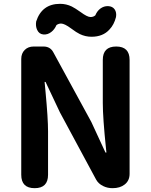

<svg xmlns="http://www.w3.org/2000/svg" viewBox="-20 -983 789 1003"><path d="M161 0Q91 0 91 -70V-675Q91 -704 109 -722Q127 -740 156 -740H166H207Q243 -740 259 -709L457 -346L531 -186H536Q535 -192 534 -204Q517 -368 517 -445V-670Q517 -740 587 -740Q657 -740 657 -670V-75Q657 -39 631 -19Q607 0 568 0Q541 0 519 -11Q494 -23 482 -45L293 -396L218 -555H213Q214 -538 218 -502Q231 -364 231 -297V-70Q231 0 161 0ZM458 -791Q426 -791 397 -805Q380 -813 352 -834Q317 -860 299 -860Q286 -860 275 -852Q265 -829 248 -816Q229 -801 206.5 -803Q184 -805 174 -827Q165 -846 169 -871Q199 -963 294 -963Q326 -963 355 -949Q373 -940 401 -920Q436 -894 453 -894Q468 -894 478 -903Q487 -925 504 -938Q523 -952 545 -951Q568 -950 579 -934Q590 -918 586 -894Q576 -854 552 -829Q518 -791 458 -791Z"/></svg>

Font: GenSenRounded TW B
Style: Regular
Weight: 700
Version: Version 1.501;PS 1;hotconv 16.6.51;makeotf.lib2.5.65220